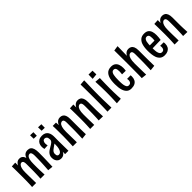

<svg xmlns="http://www.w3.org/2000/svg" viewBox="305 -2058 3429 3429"><g transform="rotate(-45 2019.5 -343.5)"><path d="M274 -1Q276 -26 277.5 -50.5Q279 -75 279.5 -100.5Q280 -126 281 -154.5Q282 -183 282 -214Q282 -240 282 -263Q282 -286 282 -309Q282 -332 282 -357Q282 -388 277.5 -407Q273 -426 263 -435.5Q253 -445 237 -445Q217 -445 199.5 -426.5Q182 -408 171.5 -370.5Q161 -333 161 -276L121 -230Q121 -289 128 -341.5Q135 -394 150.5 -434.5Q166 -475 193 -498.5Q220 -522 260 -522Q290 -522 311 -509Q332 -496 344 -473.5Q356 -451 362 -420Q368 -389 370 -352.5Q372 -316 372 -277Q371 -231 371.5 -191Q372 -151 373 -117Q374 -83 375.5 -53.5Q377 -24 378 -1ZM63 -1Q65 -25 66 -49Q67 -73 68 -100.5Q69 -128 69.5 -163.5Q70 -199 70 -247Q70 -317 69.5 -374.5Q69 -432 68.5 -469.5Q68 -507 67 -517L158 -522Q158 -504 158 -468Q158 -432 158.5 -383Q159 -334 161 -276Q161 -216 162 -165.5Q163 -115 164 -74.5Q165 -34 165 -1ZM576 0 479 -10Q482 -48 483.5 -78Q485 -108 487 -137Q489 -166 490 -201Q491 -222 491.5 -247.5Q492 -273 492.5 -303Q493 -333 493 -364Q493 -392 488.5 -411.5Q484 -431 475 -442Q466 -453 450 -453Q425 -453 407.5 -434Q390 -415 381 -376Q372 -337 372 -277L331 -219Q330 -287 336 -343.5Q342 -400 357 -441Q372 -482 399.5 -504Q427 -526 472 -526Q510 -526 535 -507.5Q560 -489 572 -449.5Q584 -410 584 -350Q584 -327 583.5 -300.5Q583 -274 583 -249.5Q583 -225 582 -204Q581 -167 580 -134.5Q579 -102 578 -70Q577 -38 576 0Z M895 0 897 -102 891 -374Q890 -419 874 -437.5Q858 -456 833 -456Q806 -456 792 -435.5Q778 -415 778 -383Q778 -371 780 -358Q782 -345 786 -331L700 -326Q696 -342 694 -357.5Q692 -373 692 -388Q692 -429 708.5 -460Q725 -491 756.5 -508.5Q788 -526 834 -526Q879 -526 907.5 -510.5Q936 -495 952 -469Q968 -443 973.5 -410.5Q979 -378 978 -345L977 -252L980 0ZM792 8Q756 8 731 -9Q706 -26 692.5 -54.5Q679 -83 679 -121Q679 -154 690 -178Q701 -202 719 -220Q737 -238 759 -252Q781 -266 803 -279Q821 -289 837 -299Q853 -309 865 -320Q877 -331 884 -344.5Q891 -358 891 -374L934 -356Q932 -323 918 -299.5Q904 -276 883.5 -259.5Q863 -243 840 -229Q821 -216 804 -202Q787 -188 777.5 -171Q768 -154 768 -131Q768 -112 772 -98.5Q776 -85 786 -77.5Q796 -70 811 -70Q837 -70 855.5 -89Q874 -108 884 -146Q894 -184 894 -238L931 -296Q931 -225 925 -169Q919 -113 903.5 -73.5Q888 -34 860.5 -13Q833 8 792 8ZM972 -589 894 -591 892 -680 973 -677ZM770 -589 693 -591 691 -680 772 -677Z M1409 11 1307 22Q1308 0 1309 -26.5Q1310 -53 1311 -85Q1312 -117 1313 -154.5Q1314 -192 1314 -237Q1314 -253 1314 -274.5Q1314 -296 1314 -321Q1314 -346 1314 -372Q1314 -403 1309 -421Q1304 -439 1294.5 -446.5Q1285 -454 1270 -454Q1253 -454 1234 -439Q1215 -424 1202 -383Q1189 -342 1189 -267L1149 -219Q1149 -267 1153 -313Q1157 -359 1166.5 -398.5Q1176 -438 1192.5 -467.5Q1209 -497 1234 -514Q1259 -531 1294 -531Q1326 -531 1351 -517Q1376 -503 1390.5 -469.5Q1405 -436 1405 -377Q1405 -351 1405 -331.5Q1405 -312 1405 -297.5Q1405 -283 1405 -270.5Q1405 -258 1405 -243Q1405 -194 1405.5 -157Q1406 -120 1406.5 -90.5Q1407 -61 1407.5 -36.5Q1408 -12 1409 11ZM1091 -1Q1092 -25 1093 -48Q1094 -71 1095 -97.5Q1096 -124 1097 -160Q1098 -196 1099 -247Q1099 -317 1098.5 -373Q1098 -429 1097 -465.5Q1096 -502 1095 -512L1178 -513Q1179 -500 1180.5 -476Q1182 -452 1183 -420Q1184 -388 1186 -349Q1188 -310 1189 -267Q1190 -198 1191 -151Q1192 -104 1192.5 -69.5Q1193 -35 1193 -1Z M1851 2 1745 -1Q1747 -23 1748 -46Q1749 -69 1750 -96.5Q1751 -124 1752 -158Q1753 -192 1753 -237Q1753 -253 1753 -271Q1753 -289 1753 -310.5Q1753 -332 1753 -358Q1753 -390 1748 -409.5Q1743 -429 1733 -437.5Q1723 -446 1707 -446Q1690 -446 1671.5 -430.5Q1653 -415 1640.5 -376Q1628 -337 1628 -267L1588 -234Q1588 -275 1592 -315.5Q1596 -356 1605.5 -393.5Q1615 -431 1631.5 -460Q1648 -489 1673 -506Q1698 -523 1733 -523Q1765 -523 1790 -508.5Q1815 -494 1829.5 -459.5Q1844 -425 1844 -365Q1844 -329 1844 -309.5Q1844 -290 1844 -276.5Q1844 -263 1844 -243Q1844 -194 1844.5 -158Q1845 -122 1846.5 -95Q1848 -68 1849 -45Q1850 -22 1851 2ZM1530 -1Q1531 -25 1532.5 -47.5Q1534 -70 1535 -97Q1536 -124 1537 -160Q1538 -196 1538 -247Q1538 -317 1537 -374.5Q1536 -432 1535.5 -469.5Q1535 -507 1534 -517L1626 -522Q1626 -504 1625.5 -466Q1625 -428 1626 -376.5Q1627 -325 1628 -267Q1628 -198 1629 -151Q1630 -104 1631 -69.5Q1632 -35 1632 -1Z M1967 -1Q1968 -23 1969 -55.5Q1970 -88 1971 -129.5Q1972 -171 1972 -219.5Q1972 -268 1972 -321Q1972 -364 1972 -414Q1972 -464 1971.5 -513.5Q1971 -563 1970.5 -607Q1970 -651 1969 -683L2068 -691Q2068 -659 2067 -623Q2066 -587 2064.5 -548.5Q2063 -510 2062.5 -471Q2062 -432 2061.5 -394Q2061 -356 2061 -320Q2061 -268 2062 -208Q2063 -148 2065 -93.5Q2067 -39 2068 -2Z M2191 12Q2193 -21 2195 -66Q2197 -111 2198 -162.5Q2199 -214 2199 -267Q2199 -323 2197.5 -374Q2196 -425 2194 -465.5Q2192 -506 2191 -531L2295 -522Q2294 -499 2293 -460Q2292 -421 2291 -371Q2290 -321 2290 -266Q2290 -216 2291 -166.5Q2292 -117 2294 -73.5Q2296 -30 2298 5ZM2194 -602 2196 -709 2295 -707 2297 -612Z M2564 11Q2507 11 2474.5 -19.5Q2442 -50 2426 -98Q2415 -132 2410.5 -172Q2406 -212 2406 -254Q2406 -304 2411.5 -348.5Q2417 -393 2432 -428Q2445 -458 2464 -479.5Q2483 -501 2511.5 -513Q2540 -525 2579 -525Q2630 -525 2661 -502.5Q2692 -480 2706 -441Q2720 -402 2720 -353Q2720 -336 2718.5 -319.5Q2717 -303 2714 -286L2622 -288Q2624 -307 2625.5 -325.5Q2627 -344 2627 -361Q2627 -388 2622.5 -409.5Q2618 -431 2606 -442.5Q2594 -454 2572 -454Q2547 -454 2532.5 -436Q2518 -418 2511 -387Q2505 -360 2503 -326Q2501 -292 2501 -256Q2501 -234 2501.5 -213Q2502 -192 2503.5 -173.5Q2505 -155 2508 -138Q2514 -104 2528.5 -83Q2543 -62 2571 -62Q2593 -62 2606 -71.5Q2619 -81 2625.5 -96.5Q2632 -112 2632 -132Q2632 -140 2631 -148.5Q2630 -157 2627 -167L2718 -168Q2719 -160 2719.5 -152.5Q2720 -145 2720 -137Q2720 -93 2703.5 -59.5Q2687 -26 2652.5 -7.5Q2618 11 2564 11Z M2823 9Q2824 0 2824.5 -22Q2825 -44 2825.5 -75.5Q2826 -107 2826 -145Q2826 -183 2826.5 -224Q2827 -265 2827 -307Q2827 -349 2827 -397.5Q2827 -446 2826.5 -494.5Q2826 -543 2826 -584.5Q2826 -626 2825.5 -653.5Q2825 -681 2825 -687L2921 -701Q2921 -689 2920.5 -654Q2920 -619 2919 -570.5Q2918 -522 2917.5 -467.5Q2917 -413 2917 -360.5Q2917 -308 2918 -267Q2918 -217 2919 -170.5Q2920 -124 2920.5 -85.5Q2921 -47 2922 -19.5Q2923 8 2923 20ZM3137 11 3036 22Q3037 0 3038 -26.5Q3039 -53 3040 -85Q3041 -117 3042 -154.5Q3043 -192 3043 -237Q3043 -253 3043 -274.5Q3043 -296 3043 -321Q3043 -346 3043 -372Q3043 -403 3038 -421Q3033 -439 3023.5 -446.5Q3014 -454 2999 -454Q2981 -454 2962.5 -439Q2944 -424 2931 -383Q2918 -342 2918 -267L2878 -219Q2878 -267 2882 -313Q2886 -359 2895.5 -398.5Q2905 -438 2921.5 -467.5Q2938 -497 2963 -514Q2988 -531 3023 -531Q3055 -531 3080 -517Q3105 -503 3119.5 -469.5Q3134 -436 3134 -377Q3134 -351 3134 -331.5Q3134 -312 3134 -297.5Q3134 -283 3134 -270.5Q3134 -258 3134 -243Q3134 -194 3134.5 -157Q3135 -120 3135.5 -90.5Q3136 -61 3136.5 -36.5Q3137 -12 3137 11Z M3406 12Q3350 12 3316.5 -15.5Q3283 -43 3266 -88Q3253 -124 3247.5 -169Q3242 -214 3242 -264Q3242 -308 3247.5 -347Q3253 -386 3264 -418Q3282 -467 3318 -496Q3354 -525 3414 -525Q3467 -525 3497.5 -502.5Q3528 -480 3541 -440Q3554 -400 3554 -348Q3554 -321 3551.5 -293Q3549 -265 3544 -235L3457 -298Q3460 -317 3461 -334Q3462 -351 3462 -366Q3462 -393 3457.5 -412.5Q3453 -432 3441 -443Q3429 -454 3407 -454Q3383 -454 3369 -437.5Q3355 -421 3347 -393Q3341 -368 3339 -336Q3337 -304 3337 -270Q3337 -245 3337 -221Q3337 -197 3338.5 -176Q3340 -155 3343 -136Q3350 -102 3365 -82Q3380 -62 3409 -62Q3431 -62 3443.5 -71.5Q3456 -81 3461.5 -97Q3467 -113 3467 -132Q3467 -140 3466.5 -149Q3466 -158 3463 -167H3552Q3554 -157 3554.5 -147.5Q3555 -138 3555 -128Q3555 -86 3538 -54.5Q3521 -23 3487.5 -5.5Q3454 12 3406 12ZM3273 -227 3271 -303 3532 -305 3544 -235Q3544 -235 3526 -235Q3508 -235 3479 -234Q3450 -233 3414 -232.5Q3378 -232 3341 -230.5Q3304 -229 3273 -227Z M3983 2 3877 -1Q3879 -23 3880 -46Q3881 -69 3882 -96.5Q3883 -124 3884 -158Q3885 -192 3885 -237Q3885 -253 3885 -271Q3885 -289 3885 -310.5Q3885 -332 3885 -358Q3885 -390 3880 -409.5Q3875 -429 3865 -437.5Q3855 -446 3839 -446Q3822 -446 3803.5 -430.5Q3785 -415 3772.5 -376Q3760 -337 3760 -267L3720 -234Q3720 -275 3724 -315.5Q3728 -356 3737.5 -393.5Q3747 -431 3763.5 -460Q3780 -489 3805 -506Q3830 -523 3865 -523Q3897 -523 3922 -508.5Q3947 -494 3961.5 -459.5Q3976 -425 3976 -365Q3976 -329 3976 -309.5Q3976 -290 3976 -276.5Q3976 -263 3976 -243Q3976 -194 3976.5 -158Q3977 -122 3978.5 -95Q3980 -68 3981 -45Q3982 -22 3983 2ZM3662 -1Q3663 -25 3664.5 -47.5Q3666 -70 3667 -97Q3668 -124 3669 -160Q3670 -196 3670 -247Q3670 -317 3669 -374.5Q3668 -432 3667.5 -469.5Q3667 -507 3666 -517L3758 -522Q3758 -504 3757.5 -466Q3757 -428 3758 -376.5Q3759 -325 3760 -267Q3760 -198 3761 -151Q3762 -104 3763 -69.5Q3764 -35 3764 -1Z"/></g></svg>

Font: Truculenta SemiBold
Style: Regular
Weight: 600
Version: Version 1.002